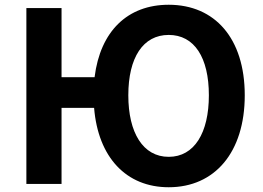

<svg xmlns="http://www.w3.org/2000/svg" viewBox="-20 -774 1105 808"><path d="M690 -114C582 -114 520 -215 520 -373C520 -532 582 -627 690 -627C798 -627 859 -532 859 -373C859 -215 798 -114 690 -114ZM239 -449V-740H91V0H239V-320H376C393 -112 511 14 690 14C884 14 1010 -133 1010 -373C1010 -613 884 -754 690 -754C517 -754 402 -643 378 -449Z"/></svg>

Font: Noto Sans T Chinese Bold
Style: Bold
Weight: 700
Designer: Ryoko NISHIZUKA (kana & ideographs); Paul D. Hunt (Latin, Greek & Cyrillic); Wenlong ZHANG (bopomofo); Sandoll Communica
Foundry: Adobe Systems Incorporated
Version: Version 1.000;PS 1;hotconv 1.0.78;makeotf.lib2.5.61930